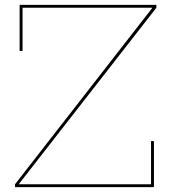

<svg xmlns="http://www.w3.org/2000/svg" viewBox="-20 -772 707 792"><path d="M58 -13V-12H603V-190H615V0H42V-12L608 -739V-740H73V-562H61V-752H625V-740Z"/></svg>

Font: Hepta Slab Thin
Style: Regular
Weight: 250
Designer: Michael LaGattuta
Foundry: Michael LaGattuta
Version: Version 1.100; ttfautohint (v1.8) -l 8 -r 50 -G 200 -x 14 -D